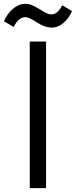

<svg xmlns="http://www.w3.org/2000/svg" viewBox="-71 -974 393 994"><path d="M83 -758.8H167.5V0H83ZM-50.8 -863.8Q-33.7 -902.8 -5.9 -926.8Q22 -950.7 48.1 -953.4Q74.2 -956.1 92.8 -948.2Q111.3 -940.4 128.4 -929.7Q128.4 -929.7 161.6 -910.2Q216.8 -877 251 -946.8L301.8 -917Q284.7 -877.4 256.8 -854.5Q199.7 -806.6 122.1 -856.9Q78.6 -885.3 61 -885.3Q24.9 -885.3 0 -834.5Z"/></svg>

Font: Duru Sans
Style: Regular
Weight: 400
Designer: Onur Yazõcõgil
Foundry: Onur Yazõcõgil
Version: Version 1.002